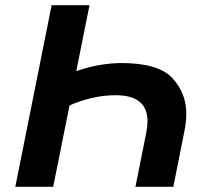

<svg xmlns="http://www.w3.org/2000/svg" viewBox="-20 -720 786 740"><path d="M544 -210Q548.5 -233 548.5 -252.5Q548.5 -353 426 -353Q379 -353 334.5 -342.5Q290 -332 248 -314L185 0H39L179 -700H325L274 -446Q324 -463 367.5 -470Q411 -477 448 -477Q591 -477 644.5 -418.8Q698 -360.5 698 -283Q698 -251.5 691 -216L648 0H502Z"/></svg>

Font: Argentum Sans Medium
Style: Italic
Weight: 500
Italic angle: -11°
Designer: Julieta Ulanovsky (font), Cristiano Sobral (main changes and remaster)
Foundry: Julieta Ulanovsky (font), Cristiano Sobral (main changes and remaster)
Version: Version 2.007;June 15, 2022;FontCreator 14.0.0.2814 64-bit; 